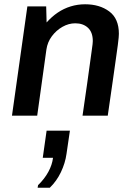

<svg xmlns="http://www.w3.org/2000/svg" viewBox="-20 -541 635 898"><path d="M36 0 108 -511H196L198 -436Q222 -463 250 -482Q278 -501 310.5 -511Q343 -521 378 -521Q446 -521 491 -487.5Q536 -454 536 -383Q536 -377 535 -365Q534 -353 531 -330Q528 -307 522 -265.5Q516 -224 507 -159.5Q498 -95 484 0H366Q379 -89 387.5 -149Q396 -209 401 -246.5Q406 -284 409 -304.5Q412 -325 413 -334.5Q414 -344 414 -349Q414 -390 391.5 -411Q369 -432 332 -432Q301 -432 272 -415.5Q243 -399 222.5 -371.5Q202 -344 197 -309L154 0ZM156 337 158 325Q188 296 206 263Q224 230 228 197H180L198 70H307L291 179Q285 222 265 264Q245 306 213 337Z"/></svg>

Font: Chivo Medium
Style: Italic
Weight: 500
Italic angle: -8.05°
Designer: Hector Gatti
Foundry: Omnibus-Type
Version: Version 2.002